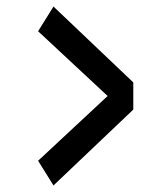

<svg xmlns="http://www.w3.org/2000/svg" viewBox="-20 -552 490 587"><path d="M143.5 15 96.5 -60.5 309 -258.5 96.5 -456.5 143.5 -532 387.5 -300V-217Z"/></svg>

Font: Trispace Condensed Medium
Style: Regular
Weight: 500
Width: 3
Designer: Tyler Finck
Foundry: Etcetera Type Company
Version: Version 1.210; ttfautohint (v1.8.3)